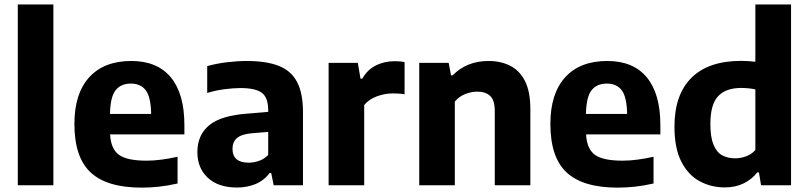

<svg xmlns="http://www.w3.org/2000/svg" viewBox="-20 -828 3614 858"><path d="M59.5 0V-808H218.5V0Z M613 10.5Q458.5 10.5 385.5 -57Q312.5 -124.5 312.5 -274Q312.5 -410 378.8 -482.8Q445 -555.5 566.5 -555.5Q683 -555.5 743.5 -482.2Q804 -409 804 -269V-227.5H472Q475.5 -162.5 511.5 -136.2Q547.5 -110 635.5 -110Q667.5 -110 702.8 -114.8Q738 -119.5 773.5 -127.5V-8Q729.5 2 690.5 6.2Q651.5 10.5 613 10.5ZM565 -454.5Q520.5 -454.5 496.8 -425Q473 -395.5 471.5 -319H655.5Q654 -395 631.2 -424.8Q608.5 -454.5 565 -454.5Z M1039.5 10Q955.5 10 908.8 -33.5Q862 -77 862 -148Q862 -225 915.5 -268.8Q969 -312.5 1089.5 -320.5L1178.5 -328V-335.5Q1178.5 -392 1150.2 -413.2Q1122 -434.5 1054 -434.5Q1022.5 -434.5 982.5 -429.2Q942.5 -424 906 -412.5V-532.5Q946 -544 993.8 -549.8Q1041.5 -555.5 1082.5 -555.5Q1169.5 -555.5 1225 -534Q1280.5 -512.5 1307.2 -462.2Q1334 -412 1334 -325.5V0H1203L1192 -54.5H1184.5Q1159.5 -21 1121.8 -5.5Q1084 10 1039.5 10ZM1019 -163.5Q1019 -101 1091.5 -101Q1113.5 -101 1136.5 -108.8Q1159.5 -116.5 1178.5 -135.5V-238.5L1105.5 -232.5Q1059.5 -228.5 1039.2 -211.2Q1019 -194 1019 -163.5Z M1448.5 0V-547H1579L1591 -476.5H1599Q1622 -517 1660 -535.8Q1698 -554.5 1743.5 -554.5Q1756 -554.5 1767.5 -553.5Q1779 -552.5 1788 -550.5V-406.5Q1775.5 -409 1761.2 -409.8Q1747 -410.5 1734 -410.5Q1699 -410.5 1663.5 -397.2Q1628 -384 1607.5 -358.5V0Z M1853.5 0V-547H1985L1995.5 -491.5H2003Q2065.5 -555.5 2163.5 -555.5Q2217.5 -555.5 2259.8 -534.2Q2302 -513 2326 -465.8Q2350 -418.5 2350 -341V0H2191V-331Q2191 -380.5 2170.2 -399.5Q2149.5 -418.5 2113.5 -418.5Q2086.5 -418.5 2059 -407.8Q2031.5 -397 2012.5 -374V0Z M2740 10.5Q2585.5 10.5 2512.5 -57Q2439.5 -124.5 2439.5 -274Q2439.5 -410 2505.8 -482.8Q2572 -555.5 2693.5 -555.5Q2810 -555.5 2870.5 -482.2Q2931 -409 2931 -269V-227.5H2599Q2602.5 -162.5 2638.5 -136.2Q2674.5 -110 2762.5 -110Q2794.5 -110 2829.8 -114.8Q2865 -119.5 2900.5 -127.5V-8Q2856.5 2 2817.5 6.2Q2778.5 10.5 2740 10.5ZM2692 -454.5Q2647.5 -454.5 2623.8 -425Q2600 -395.5 2598.5 -319H2782.5Q2781 -395 2758.2 -424.8Q2735.5 -454.5 2692 -454.5Z M3218.5 9.5Q3158 9.5 3106.8 -18Q3055.5 -45.5 3024.8 -105.5Q2994 -165.5 2994 -262Q2994 -405 3070 -480.5Q3146 -556 3292.5 -556Q3309 -556 3325.2 -554.8Q3341.5 -553.5 3355.5 -552V-808H3515V0H3381L3371.5 -57.5H3364Q3340.5 -27 3303.8 -8.8Q3267 9.5 3218.5 9.5ZM3265.5 -120.5Q3290 -120.5 3314.2 -129.5Q3338.5 -138.5 3355.5 -157.5V-428.5Q3342.5 -431.5 3325.5 -433.2Q3308.5 -435 3292 -435Q3223.5 -435 3189 -398Q3154.5 -361 3154.5 -274.5Q3154.5 -215 3168.5 -181.2Q3182.5 -147.5 3207.2 -134Q3232 -120.5 3265.5 -120.5Z"/></svg>

Font: Encode Sans
Style: Bold
Weight: 700
Designer: Multiple Designers
Foundry: Impallari Type
Version: Version 3.002; ttfautohint (v1.8.3) -l 8 -r 50 -G 200 -x 14 